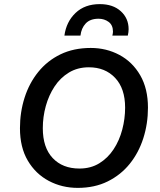

<svg xmlns="http://www.w3.org/2000/svg" viewBox="-20 -903 779 933"><path d="M358 10Q281 10 217 -24Q153 -58 115 -122.5Q77 -187 77 -280Q77 -358 99.5 -428.5Q122 -499 166 -553.5Q210 -608 274 -639Q338 -670 421 -670Q497 -670 560.5 -636Q624 -602 661.5 -537Q699 -472 699 -380Q699 -302 676.5 -231.5Q654 -161 610.5 -107Q567 -53 503.5 -21.5Q440 10 358 10ZM366 -84Q421 -84 462.5 -109.5Q504 -135 532 -177.5Q560 -220 574 -273Q588 -326 588 -380Q588 -473 539.5 -524.5Q491 -576 412 -576Q357 -576 315 -550.5Q273 -525 245 -482.5Q217 -440 202.5 -387.5Q188 -335 188 -280Q188 -186 236 -135Q284 -84 366 -84ZM293 -730Q302 -797 347 -840Q392 -883 465 -883Q529 -883 567 -848.5Q605 -814 605 -761Q605 -747 601 -730H526Q527 -735 528 -739.5Q529 -744 529 -749Q529 -781 508 -796.5Q487 -812 459 -812Q418 -812 396.5 -789Q375 -766 371 -730Z"/></svg>

Font: Work Sans Medium
Style: Italic
Weight: 500
Italic angle: -13°
Designer: Wei Huang
Foundry: Wei Huang
Version: Version 2.012; ttfautohint (v1.8.3)